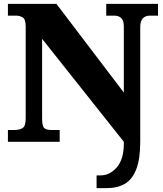

<svg xmlns="http://www.w3.org/2000/svg" viewBox="-20 -734 846 994"><path d="M480 240V174H501Q548 174 584.5 132.5Q621 91 621 9V0L198 -533V-121Q198 -81 209 -71Q220 -61 246 -61H289V0H21V-61H54Q81 -61 97 -71Q113 -81 113 -121V-597Q113 -634 98 -643.5Q83 -653 63 -653H21V-714H272L621 -255V-597Q621 -629 607 -641Q593 -653 573 -653H530V-714H798V-653H755Q733 -653 719.5 -639Q706 -625 706 -593V0Q706 89 685.5 142Q665 195 626.5 217.5Q588 240 532 240Z"/></svg>

Font: Noto Serif Myanmar Black
Style: Regular
Weight: 900
Designer: Ben Mitchell and the Monotype Design Team
Foundry: Monotype Imaging Inc.
Version: Version 2.106; ttfautohint (v1.8.4.7-5d5b)